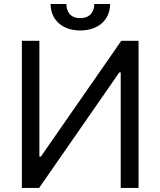

<svg xmlns="http://www.w3.org/2000/svg" viewBox="-20 -929 793 949"><path d="M88.1 -727.3V0H173.3L569.6 -571H576.7V0H664.8V-727.3H579.5L181.8 -154.8H174.7V-727.3ZM230.1 -909.1C230.1 -832.4 286.9 -778.4 376.4 -778.4C467.3 -778.4 524.1 -832.4 524.1 -909.1H446C446 -872.2 426.1 -839.5 376.4 -839.5C326.7 -839.5 308.2 -872.2 308.2 -909.1Z"/></svg>

Font: Magic Ui Pro
Style: Regular
Weight: 400
Designer: Stefan Endress, Andreas Faust
Version: Version 1.000;FEAKit 1.0